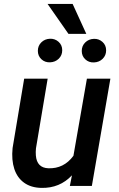

<svg xmlns="http://www.w3.org/2000/svg" viewBox="-20 -916 584 946"><path d="M334.5 -52.2Q274.4 11.7 184.1 9.8Q132.8 8.8 98.9 -15.6Q64.9 -40 50.5 -83.7Q36.1 -127.4 42 -186.5L99.1 -528.3H214.8L157.2 -185.1Q155.3 -167 156.7 -149.9Q161.6 -89.4 217.8 -86.9Q294.4 -84 341.8 -148.4L408.2 -528.3H523.9L432.6 0H324.2ZM226.1 -725.1Q250.5 -726.1 268.6 -710Q286.6 -693.8 286.6 -668.5Q286.6 -643.6 269.5 -626.7Q252.4 -609.9 226.6 -608.9Q201.2 -607.9 183.8 -624.3Q166.5 -640.6 166.5 -665.5Q166.5 -690.4 183.6 -707.3Q200.7 -724.1 226.1 -725.1ZM442.4 -724.6Q466.8 -725.6 484.9 -709.5Q502.9 -693.4 502.9 -668Q502.9 -643.1 485.8 -626.2Q468.8 -609.4 442.9 -608.4Q417.5 -607.4 400.1 -623.8Q382.8 -640.1 382.8 -665Q382.8 -689.9 399.9 -706.8Q417 -723.6 442.4 -724.6ZM405.3 -749H317.4L214.4 -896.5H337.9Z"/></svg>

Font: Roboto Medium
Style: Italic
Weight: 500
Italic angle: -12°
Designer: Google
Version: Version 2.134; 2016